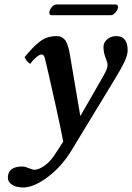

<svg xmlns="http://www.w3.org/2000/svg" viewBox="-20 -605 590 857"><path d="M475.1 -537.1H210Q200.2 -537.1 200.2 -548.8Q200.2 -551.8 201.2 -554.2Q202.6 -564 212.2 -574.5Q221.7 -585 231 -585H495.1Q506.8 -585 506.8 -573.2Q506.8 -570.8 505.9 -568.8Q504.4 -559.1 494.4 -548.1Q484.4 -537.1 475.1 -537.1ZM294.9 -344.2 337.9 -89.8 339.8 -88.9 440.9 -265.1Q453.1 -286.6 456.5 -296.4Q460 -306.2 460 -316.9Q460 -325.7 450.9 -348.1Q441.9 -370.6 441.9 -396Q441.9 -415.5 458.7 -429.7Q475.6 -443.8 499 -443.8Q549.8 -443.8 549.8 -379.9Q549.8 -360.4 536.1 -330.6Q522.5 -300.8 487.8 -244.1L298.8 66.9Q254.4 139.6 192.4 185.8Q130.4 231.9 83 231.9Q68.8 231.9 54.7 228.5Q40.5 225.1 27.8 214.6Q15.1 204.1 15.1 188Q15.1 138.2 80.1 138.2Q91.3 138.2 108.6 145.5Q126 152.8 134.8 152.8Q152.8 152.8 180.7 133.1Q208.5 113.3 235.8 67.9L262.2 26.9Q251.5 -29.8 231.2 -121.8Q210.9 -213.9 196.3 -277.3L181.2 -340.8Q177.2 -361.8 166 -361.8Q156.2 -361.8 140.9 -348.6Q125.5 -335.4 115.2 -319.8Q96.7 -332 89.8 -350.1Q111.8 -376 125.7 -390.6Q139.6 -405.3 157.2 -418.9Q174.8 -432.6 193.1 -438.2Q211.4 -443.8 233.9 -443.8Q246.6 -443.8 256.3 -438.2Q266.1 -432.6 271.7 -424.8Q277.3 -417 282.2 -401.9Q287.1 -386.7 289.3 -375.7Q291.5 -364.7 294.9 -344.2Z"/></svg>

Font: Linux Libertine
Style: Bold Italic
Weight: 700
Italic angle: -11.5°
Designer: Philipp H. Poll
Foundry: Philipp H. Poll
Version: Version 4.0.5